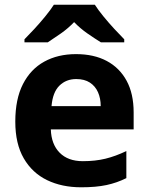

<svg xmlns="http://www.w3.org/2000/svg" viewBox="-20 -786 631 816"><path d="M303 -556Q379 -556 433.5 -527Q488 -498 518 -443Q548 -388 548 -308V-236H196Q198 -173 233.5 -137Q269 -101 332 -101Q385 -101 428 -111.5Q471 -122 517 -144V-29Q477 -9 432.5 0.5Q388 10 325 10Q243 10 180 -20.5Q117 -51 81 -113Q45 -175 45 -269Q45 -365 77.5 -428.5Q110 -492 168 -524Q226 -556 303 -556ZM304 -450Q261 -450 232.5 -422Q204 -394 199 -335H408Q408 -368 396.5 -394Q385 -420 362 -435Q339 -450 304 -450ZM383 -766Q397 -744 419.5 -716.5Q442 -689 466 -663Q490 -637 508 -619V-606H409Q383 -622 352 -643.5Q321 -665 295 -692Q269 -665 239 -644Q209 -623 183 -606H84V-619Q103 -638 126.5 -663.5Q150 -689 172.5 -716.5Q195 -744 209 -766Z"/></svg>

Font: Noto Sans Gurmukhi
Style: Regular
Weight: 400
Designer: Jelle Bosma - Monotype Design Team
Foundry: Monotype Imaging Inc.
Version: Version 2.003